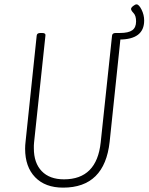

<svg xmlns="http://www.w3.org/2000/svg" viewBox="-20 -853 680 879"><path d="M269 6Q187 6 141 -41.5Q95 -89 95 -172Q95 -180 95.5 -188Q96 -196 97 -204L148 -690Q149 -702 165 -702H173Q190 -702 188 -690L136 -201Q135 -194 135 -187Q135 -180 135 -174Q135 -107 171 -69.5Q207 -32 273 -32Q423 -32 441 -201L493 -690Q494 -702 510 -702H518Q535 -702 533 -690L482 -204Q459 6 269 6ZM506 -672 509 -702H529Q568 -702 585.5 -714.5Q603 -727 603 -755Q603 -781 591.5 -793Q580 -805 580 -812Q580 -818 589.5 -825.5Q599 -833 605 -833Q616 -833 628 -809Q640 -785 640 -759Q640 -672 526 -672Z"/></svg>

Font: Asap Condensed Condensed Thin
Style: Italic
Weight: 100
Width: 3
Italic angle: -6°
Designer: Pablo Cosgaya
Foundry: Omnibus-Type
Version: Version 3.001; ttfautohint (v1.8.4.7-5d5b)